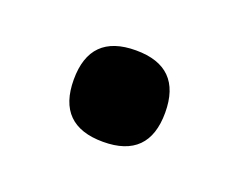

<svg xmlns="http://www.w3.org/2000/svg" viewBox="-40 -377 300 241"><g transform="rotate(20 110.0 -256.0)"><path d="M48.8 -256.3Q48.8 -317.4 109.9 -317.4Q170.9 -317.4 170.9 -256.3Q170.9 -195.3 109.9 -195.3Q48.8 -195.3 48.8 -256.3Z"/></g></svg>

Font: SansationBold
Style: Bold
Weight: 700
Designer: Bernd Montag
Version: Version 1.301